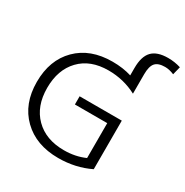

<svg xmlns="http://www.w3.org/2000/svg" viewBox="-212 -1121 1253 1301"><g transform="rotate(30 415.0 -470.0)"><path d="M340 -361V-425H670V-45Q557 10 423 10Q249 10 144.5 -92Q40 -194 40 -365Q40 -536 142 -638Q244 -740 417 -740Q499 -740 566 -719V-777Q566 -867 605.5 -908.5Q645 -950 731 -950Q782 -950 830 -935L814 -871Q776 -887 743 -887Q689 -887 666.5 -861Q644 -835 644 -773V-621Q542 -675 423 -675Q282 -675 201.5 -591Q121 -507 121 -365Q121 -222 204.5 -138.5Q288 -55 430 -55Q519 -55 593 -88V-361Z"/></g></svg>

Font: Mplus 1p
Style: Regular
Weight: 400
Version: Version 1.061